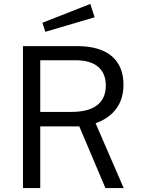

<svg xmlns="http://www.w3.org/2000/svg" viewBox="-20 -958 721 978"><path d="M440 -938 196 -842 211 -796 462 -870ZM610 0 467 -330C536 -355 609 -409 609 -527C609 -650 530 -723 375 -723H97V0H185V-314H384L517 0ZM345 -388H185V-651H367C462 -651 519 -608 519 -522C519 -432 456 -388 345 -388Z"/></svg>

Font: United Sans
Style: Regular
Weight: 400
Designer: Pablo Impallari, Rodrigo Fuenzalida (Modified by Dan O. Williams)
Version: Version 1.000;PS 001.000;hotconv 1.0.88;makeotf.lib2.5.64775